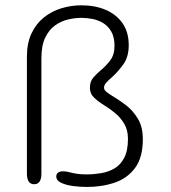

<svg xmlns="http://www.w3.org/2000/svg" viewBox="-20 -712 659 742"><path d="M382 -373Q382 -364 392.8 -355.8Q403.5 -347.5 420 -337.5Q441.5 -325 467.8 -304.8Q494 -284.5 513 -253Q532 -221.5 532 -174.5Q532 -103.5 502.2 -63.2Q472.5 -23 423.2 -6.2Q374 10.5 315.5 10.5Q288.5 10.5 261.2 6.8Q234 3 215.8 -5.8Q197.5 -14.5 197.5 -30Q197.5 -37.5 201 -41.8Q204.5 -46 210.2 -48Q216 -50 222.5 -50Q230.5 -50 237.5 -48.8Q244.5 -47.5 252.5 -45.5Q263.5 -42.5 278.5 -40.2Q293.5 -38 315.5 -38Q342.5 -38 370.8 -42.8Q399 -47.5 422.5 -61.2Q446 -75 460.2 -102.5Q474.5 -130 474.5 -175.5Q474.5 -209.5 460.2 -233.5Q446 -257.5 425.5 -274.5Q405 -291.5 384.5 -304Q361.5 -318 344.5 -333.8Q327.5 -349.5 327.5 -372.5Q327.5 -397 340.5 -412Q353.5 -427 369.5 -440.5Q388.5 -456 405.5 -478Q422.5 -500 422.5 -534.5Q422.5 -568.5 410.2 -589.8Q398 -611 378.8 -622.8Q359.5 -634.5 337.2 -638.8Q315 -643 294.5 -643Q271 -643 244.2 -637Q217.5 -631 193.8 -614.5Q170 -598 155 -567.2Q140 -536.5 140 -487V-41.5Q140 0 112 0Q84 0 84 -41.5V-493.5Q84 -545.5 101.8 -583Q119.5 -620.5 149.5 -644.5Q179.5 -668.5 217.2 -680Q255 -691.5 294.5 -691.5Q347.5 -691.5 388.8 -673.8Q430 -656 453.8 -621.8Q477.5 -587.5 477.5 -537Q477.5 -491.5 455.5 -461.8Q433.5 -432 412.5 -413.5Q399 -402 390.5 -392.5Q382 -383 382 -373Z"/></svg>

Font: Sono ExtraLight Monospace Light
Style: Regular
Weight: 300
Version: Version 2.112